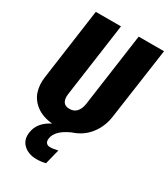

<svg xmlns="http://www.w3.org/2000/svg" viewBox="-226 -799 1010 1151"><g transform="rotate(30 279.5 -223.5)"><path d="M383.8 -694.8H559.1L488.8 -200.2Q478.5 -127.9 435.5 -73.2Q392.6 -18.6 321.8 3.9Q230 45.4 222.2 103Q219.2 123.5 228 134.3Q236.8 145 254.9 145Q277.8 145 308.1 137.2L282.2 240.2Q252 248 220.2 248Q162.1 248 128.2 214.8Q94.2 181.6 104 127Q114.7 57.1 194.8 16.1Q127.4 9.8 84.2 -22.5Q41 -54.7 25.6 -101.8Q10.3 -148.9 19 -206.1L86.9 -694.8H261.2L189.9 -185.1Q185.1 -151.9 197 -131.8Q209 -111.8 240.2 -111.8Q272.5 -111.8 290.3 -133.1Q308.1 -154.3 313 -188Z"/></g></svg>

Font: Fira Sans Compressed ExtraBold
Style: Italic
Weight: 800
Width: 3
Italic angle: -8°
Designer: Carrois Corporate & Edenspiekermann AG
Foundry: Carrois Corporate GbR & Edenspiekermann AG
Version: Version 4.203;PS 004.203;hotconv 1.0.88;makeotf.lib2.5.64775